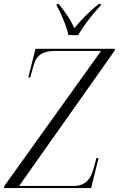

<svg xmlns="http://www.w3.org/2000/svg" viewBox="-56 -964 610 984"><path d="M295 -784H344C373 -832 413 -886 460 -936L461 -944H451C396 -901 356 -857 325 -820C305 -864 281 -899 245 -944H235L234 -936C256 -898 285 -830 295 -784ZM-36 0H411L449 -154H438L424 -101C409 -47 383 -11 320 -11H42L532 -705L534 -714H126L89 -567H99L117 -632C133 -686 168 -703 230 -703H462L-33 -12Z"/></svg>

Font: Noto Serif Display Condensed Light
Style: Italic
Weight: 300
Width: 3
Italic angle: -12°
Designer: Monotype Design Team
Foundry: Monotype Imaging Inc.
Version: Version 2.009